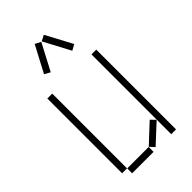

<svg xmlns="http://www.w3.org/2000/svg" viewBox="-291 -1093 1191 1191"><g transform="rotate(-45 304.5 -497.5)"><path d="M172 -821 210 -800 302 -975 264 -995ZM306 -975 399 -800 437 -821 344 -995ZM80 -44H123V-700H80ZM467 0H509V-700H467ZM313 -43 342 -12 466 -127 436 -158ZM124 0H312V-43H124Z"/></g></svg>

Font: Anthony
Style: Regular
Weight: 400
Designer: Sun Young Oh
Foundry: Velvetyne Type Foundry
Version: Version 1.000;hotconv 1.0.109;makeotfexe 2.5.65596